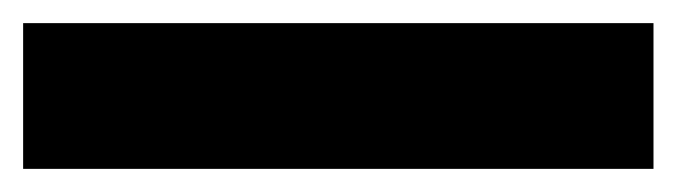

<svg xmlns="http://www.w3.org/2000/svg" viewBox="-22 34 585 166"><path d="M-2 180H543V54H-2Z"/></svg>

Font: Aspekta 850
Style: Regular
Weight: 850
Designer: Ivo Dolenc
Version: Version 2.000